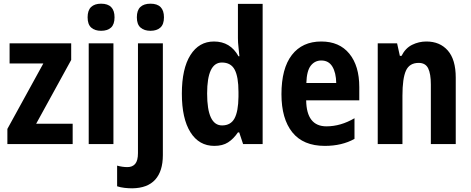

<svg xmlns="http://www.w3.org/2000/svg" viewBox="-20 -781 2555 1041"><path d="M374 0H20V-82L215 -437H32V-546H366V-456L176 -110H374Z M528 -761Q601 -761 601 -687Q601 -649 582 -631.5Q563 -614 528 -614Q494 -614 474.5 -631.5Q455 -649 455 -687Q455 -725 474 -743Q493 -761 528 -761ZM595 -546V0H461V-546Z M722 -687Q722 -725 741 -743Q760 -761 796 -761Q869 -761 869 -687Q869 -649 849.5 -631.5Q830 -614 796 -614Q762 -614 742 -631.5Q722 -649 722 -687ZM697 240Q676 240 654.5 237.5Q633 235 615 229V117Q644 125 671 125Q698 125 713 107.5Q728 90 728 49V-546H863V60Q863 147 821.5 193Q780 239 697 240Z M1142 10Q1059 10 1012.5 -64Q966 -138 966 -273Q966 -409 1012.5 -482.5Q1059 -556 1140 -556Q1229 -556 1273 -476H1278Q1276 -502 1273 -526Q1270 -550 1270 -574V-760H1404V0H1298L1277 -63H1270Q1246 -28 1216.5 -9Q1187 10 1142 10ZM1184 -101Q1231 -101 1251.5 -139Q1272 -177 1273 -256V-283Q1273 -364 1252.5 -403Q1232 -442 1183 -442Q1103 -442 1103 -274Q1103 -101 1184 -101Z M1722 -556Q1820 -556 1874 -490Q1928 -424 1928 -309V-237H1640Q1642 -96 1750 -96Q1827 -96 1902 -140V-28Q1834 10 1741 10Q1624 10 1565 -63.5Q1506 -137 1506 -270Q1506 -410 1562.5 -483Q1619 -556 1722 -556ZM1722 -453Q1687 -453 1665 -425Q1643 -397 1641 -331H1803Q1802 -387 1782 -420Q1762 -453 1722 -453Z M2292 -556Q2365 -556 2408 -507Q2451 -458 2451 -360V0H2316V-323Q2316 -381 2301.5 -410.5Q2287 -440 2250 -440Q2200 -440 2181 -398Q2162 -356 2162 -262V0H2028V-546H2133L2148 -478H2157Q2178 -520 2214.5 -538Q2251 -556 2292 -556Z"/></svg>

Font: Noto Sans Gurmukhi Condensed
Style: Bold
Weight: 700
Width: 3
Designer: Jelle Bosma - Monotype Design Team
Foundry: Monotype Imaging Inc.
Version: Version 2.004; ttfautohint (v1.8.4.7-5d5b)